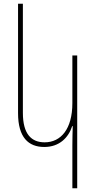

<svg xmlns="http://www.w3.org/2000/svg" viewBox="-20 -780 517 1032"><path d="M395 232V-482H369V-226C369 -86 307 -15 220 -15C149 -15 103 -59 103 -173V-760H77V-172C77 -41 133 10 218 10C299 10 348 -40 368 -102H371C370 -68 369 -36 369 0V232Z"/></svg>

Font: Noto Sans Armenian SemiCondensed Thin
Style: Regular
Weight: 100
Width: 4
Designer: Monotype Design Team
Foundry: Monotype Imaging Inc.
Version: Version 2.008